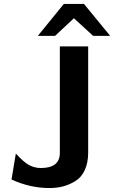

<svg xmlns="http://www.w3.org/2000/svg" viewBox="-20 -929 576 969"><path d="M171 -748 302 -909H404L536 -748H450L353 -837L258 -748ZM38 -23 60 -154Q101 -109 128.5 -95Q156 -81 186 -81Q282 -81 282 -157V-695H425V-159Q425 -108 408 -71Q391 -34 361 -15.5Q331 3 299 11.5Q267 20 229 20Q132 20 38 -23Z"/></svg>

Font: Coval
Style: ExtraBold
Weight: 800
Foundry: Context Ltd
Version: Version 001.000